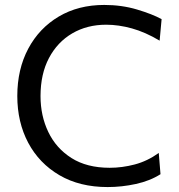

<svg xmlns="http://www.w3.org/2000/svg" viewBox="-20 -746 725 777"><path d="M415.5 11Q302.5 11 220.5 -37Q138.5 -85 94.2 -168.2Q50 -251.5 50 -357.5Q50 -465.5 94.2 -548.8Q138.5 -632 217.8 -679Q297 -726 402 -726Q472.5 -726 534.5 -707.5Q596.5 -689 634 -668.5L626 -581.5Q568 -616 514 -631Q460 -646 409.5 -646Q332.5 -646 272.5 -611Q212.5 -576 178.2 -511.2Q144 -446.5 144 -357Q144 -277.5 175.5 -211.8Q207 -146 269.2 -106.5Q331.5 -67 424 -67Q474.5 -67 525.5 -80.5Q576.5 -94 622.5 -127L629.5 -41Q587 -14 530 -1.5Q473 11 415.5 11Z"/></svg>

Font: Heraclito
Style: Regular
Weight: 400
Designer: Kostas Bartsokas (font) & Cristiano Sobral (main changes)
Foundry: Kostas Bartsokas (font) & Cristiano Sobral (main changes)
Version: Version 1.00;July 8, 2020;FontCreator 13.0.0.2655 64-bit